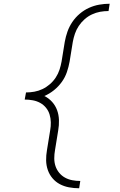

<svg xmlns="http://www.w3.org/2000/svg" viewBox="-20 -853 640 1026"><path d="M403 153Q375 153 348.5 148Q322 143 299.5 131Q277 119 260.5 99.5Q244 80 235.5 55.5Q227 31 226.5 4Q226 -23 231 -51L248 -156Q252 -178 251.5 -199.5Q251 -221 245 -241Q239 -261 226 -277Q213 -293 195 -303Q177 -313 155.5 -317Q134 -321 112 -321L119 -359Q141 -359 163.5 -363Q186 -367 207 -377Q228 -387 246.5 -403Q265 -419 278 -439Q291 -459 298 -480.5Q305 -502 309 -524L326 -629Q331 -657 340.5 -684Q350 -711 366.5 -735.5Q383 -760 406 -779.5Q429 -799 455.5 -811Q482 -823 510 -828Q538 -833 566 -833L560 -794Q537 -794 515 -790Q493 -786 471.5 -776Q450 -766 432 -750Q414 -734 401 -714.5Q388 -695 380.5 -673Q373 -651 369 -629L352 -524Q347 -496 337.5 -468Q328 -440 310.5 -415.5Q293 -391 269 -371.5Q245 -352 217 -340Q241 -328 258.5 -308.5Q276 -289 285 -264.5Q294 -240 295 -212Q296 -184 291 -156L274 -51Q270 -29 270 -7Q270 15 276.5 34.5Q283 54 296 70Q309 86 327 96Q345 106 366 110Q387 114 409 114L403 153Z"/></svg>

Font: Iosevka SS04 XLt Ex
Style: Italic
Weight: 200
Width: 7
Italic angle: -9°
Monospace: yes
Designer: Belleve Invis
Foundry: Belleve Invis
Version: Version 19.0.0; ttfautohint (v1.8.4)